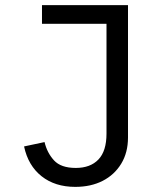

<svg xmlns="http://www.w3.org/2000/svg" viewBox="-20 -718 640 750"><path d="M480 -698V-181Q480 -122 453.5 -78.5Q427 -35 381 -11.5Q335 12 274 12Q195 12 142.5 -29.5Q90 -71 74 -146L154 -163Q164 -121 191 -91.5Q218 -62 276 -62Q333 -62 364.5 -95Q396 -128 396 -196V-625H144V-698Z"/></svg>

Font: Lilex Nerd Font
Style: Regular
Weight: 400
Designer: Mike Abbink, Paul van der Laan, Pieter van Rosmalen, Mikhael Khrustik
Foundry: Mikhael Khrustik
Version: Version 2.400; ttfautohint (v1.8.4.7-5d5b);Nerd Fonts 3.3.0